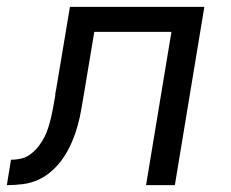

<svg xmlns="http://www.w3.org/2000/svg" viewBox="-54 -540 674 560"><path d="M-34 0 -22 -74Q-7 -74 8 -77.5Q23 -81 36 -91Q49 -101 59 -114Q69 -127 76 -141Q83 -155 87.5 -170Q92 -185 95.5 -200Q99 -215 101.5 -230Q104 -245 107 -260Q107 -265 108 -270.5Q109 -276 110 -281L150 -520H542L456 0H372L446 -447H221L191 -267Q187 -244 183 -220.5Q179 -197 172.5 -173.5Q166 -150 156.5 -127.5Q147 -105 133.5 -84Q120 -63 101 -45Q82 -27 59.5 -16.5Q37 -6 13 -3Q-11 0 -34 0Z"/></svg>

Font: Iosevka SS04 Extended
Style: Italic
Weight: 400
Width: 7
Italic angle: -9°
Monospace: yes
Designer: Belleve Invis
Foundry: Belleve Invis
Version: Version 19.0.0; ttfautohint (v1.8.4)